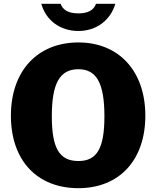

<svg xmlns="http://www.w3.org/2000/svg" viewBox="-20 -974 817 1004"><path d="M390 10C604 10 740 -137 740 -369C740 -603 601 -752 390 -752C176 -752 37 -603 37 -369C37 -136 173 10 390 10ZM390 -132C291 -132 251 -198 251 -366C251 -539 293 -612 390 -612C485 -612 526 -539 526 -366C526 -198 487 -132 390 -132ZM583 -954H482C471 -922 441 -904 390 -904C338 -904 308 -922 297 -954H196C220 -868 294 -812 390 -812C485 -812 558 -869 583 -954Z"/></svg>

Font: Bisquit Text
Style: Bold
Weight: 800
Version: Version 1.004;Glyphs 3.2.3 (3260)